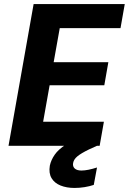

<svg xmlns="http://www.w3.org/2000/svg" viewBox="-20 -720 636 948"><path d="M22 0 146 -700H596L575 -581H275L245 -413H515L495 -299H225L193 -119H493L472 0ZM348 208Q309 208 279 196Q249 184 234.5 159.5Q220 135 226 98Q232 70 250 44Q268 18 305.5 -6.5Q343 -31 405 -56L452 -75L472 -6L419 18Q380 37 362 52Q344 67 341 85Q338 102 349 112Q360 122 382 122Q398 122 417.5 118Q437 114 459 107L443 193Q422 200 397.5 204Q373 208 348 208Z"/></svg>

Font: DM Sans 18pt Black
Style: Italic
Weight: 900
Italic angle: -10°
Designer: Colophon Foundry, Jonny Pinhorn
Foundry: Colophon Foundry
Version: Version 4.004;gftools[0.9.30]